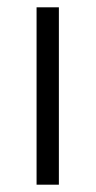

<svg xmlns="http://www.w3.org/2000/svg" viewBox="-20 -505 262 525"><path d="M80 0V-485H141V0Z"/></svg>

Font: Nunito Sans Light
Style: Regular
Weight: 300
Designer: Vernon Adams
Foundry: Vernon Adams
Version: Version 3.101; ttfautohint (v1.8.4.7-5d5b);gftools[0.9.27]